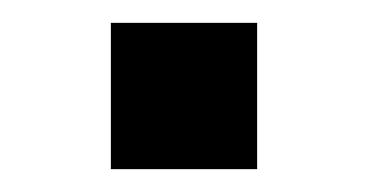

<svg xmlns="http://www.w3.org/2000/svg" viewBox="-20 -148 321 168"><path d="M77 -128H205V0H77Z"/></svg>

Font: 42dot Sans Light SemiBold
Style: Regular
Weight: 600
Version: Version 1.000